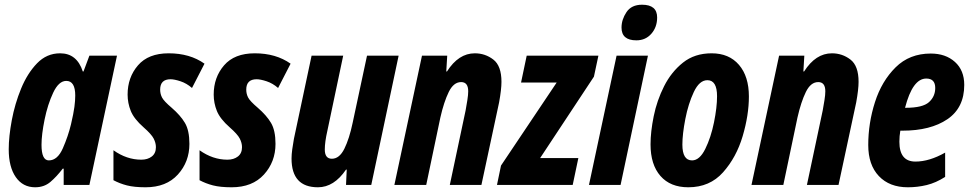

<svg xmlns="http://www.w3.org/2000/svg" viewBox="-20 -784 4118 814"><path d="M156 -170Q156 -213 169 -277Q182 -341 205.5 -391Q229 -441 261 -441Q299 -441 299 -379Q299 -358 295.5 -331Q292 -304 281 -257Q269 -207 246.5 -155.5Q224 -104 187 -104Q156 -104 156 -170ZM246 -69H250V0H359L476 -548H359L334 -481H331Q306 -558 235 -558Q178 -558 137 -515.5Q96 -473 69.5 -408.5Q43 -344 30 -274.5Q17 -205 17 -151Q17 -76 47 -33Q77 10 129 10Q167 10 193.5 -12.5Q220 -35 246 -69Z M783 -174Q783 -231 764 -263Q745 -295 708 -327Q675 -355 667 -370.5Q659 -386 659 -404Q659 -448 703 -448Q719 -448 745 -439.5Q771 -431 794 -411L847 -514Q785 -558 695 -558Q609 -558 565 -507Q521 -456 521 -383Q521 -347 534.5 -313.5Q548 -280 589 -244Q622 -215 631.5 -196.5Q641 -178 641 -160Q641 -134 623.5 -120.5Q606 -107 579 -107Q517 -107 461 -147V-20Q487 -6 518 2Q549 10 597 10Q685 10 734 -44Q783 -98 783 -174Z M1148 -174Q1148 -231 1129 -263Q1110 -295 1073 -327Q1040 -355 1032 -370.5Q1024 -386 1024 -404Q1024 -448 1068 -448Q1084 -448 1110 -439.5Q1136 -431 1159 -411L1212 -514Q1150 -558 1060 -558Q974 -558 930 -507Q886 -456 886 -383Q886 -347 899.5 -313.5Q913 -280 954 -244Q987 -215 996.5 -196.5Q1006 -178 1006 -160Q1006 -134 988.5 -120.5Q971 -107 944 -107Q882 -107 826 -147V-20Q852 -6 883 2Q914 10 962 10Q1050 10 1099 -44Q1148 -98 1148 -174Z M1447 -65H1450L1447 0H1554L1670 -548H1536L1475 -263Q1461 -196 1440 -153.5Q1419 -111 1387 -111Q1357 -111 1357 -150Q1357 -182 1368 -230L1435 -548H1301L1226 -195Q1222 -173 1219 -151Q1216 -129 1216 -112Q1216 10 1328 10Q1396 10 1447 -65Z M1787 0 1847 -286Q1862 -352 1882.5 -394Q1903 -436 1935 -436Q1965 -436 1965 -397Q1965 -382 1961.5 -360Q1958 -338 1954 -316L1887 0H2021L2096 -350Q2106 -405 2106 -437Q2106 -505 2071.5 -531.5Q2037 -558 1993 -558Q1924 -558 1875 -481H1872L1876 -548H1769L1652 0Z M2408 0 2432 -114H2270L2498 -459L2517 -548H2213L2189 -434H2340L2104 -82L2087 0Z M2766 -710Q2766 -764 2702 -764Q2657 -764 2636 -732.5Q2615 -701 2615 -667Q2615 -613 2678 -613Q2717 -613 2741.5 -641Q2766 -669 2766 -710ZM2611 0 2727 -548H2594L2477 0Z M3155 -375Q3155 -460 3113 -509Q3071 -558 2997 -558Q2925 -558 2875.5 -518.5Q2826 -479 2795.5 -418.5Q2765 -358 2751.5 -291.5Q2738 -225 2738 -172Q2738 -86 2780 -38Q2822 10 2898 10Q2989 10 3045.5 -53.5Q3102 -117 3128.5 -206.5Q3155 -296 3155 -375ZM2873 -171Q2873 -215 2885.5 -279.5Q2898 -344 2921.5 -394Q2945 -444 2979 -444Q3020 -444 3020 -376Q3020 -329 3007 -265Q2994 -201 2970 -152.5Q2946 -104 2914 -104Q2873 -104 2873 -171Z M3301 0 3361 -286Q3376 -352 3396.5 -394Q3417 -436 3449 -436Q3479 -436 3479 -397Q3479 -382 3475.5 -360Q3472 -338 3468 -316L3401 0H3535L3610 -350Q3620 -405 3620 -437Q3620 -505 3585.5 -531.5Q3551 -558 3507 -558Q3438 -558 3389 -481H3386L3390 -548H3283L3166 0Z M3987 -34V-137Q3920 -99 3861 -99Q3793 -99 3793 -183Q3793 -207 3797 -230H3806Q3925 -230 3996.5 -278.5Q4068 -327 4068 -424Q4068 -486 4028.5 -521.5Q3989 -557 3926 -557Q3836 -557 3777 -498.5Q3718 -440 3689.5 -351Q3661 -262 3661 -169Q3661 -85 3706 -37.5Q3751 10 3829 10Q3870 10 3909 0.5Q3948 -9 3987 -34ZM3907 -451Q3945 -451 3945 -411Q3945 -375 3918.5 -351Q3892 -327 3820 -327H3817Q3849 -451 3907 -451Z"/></svg>

Font: Noto Sans UI Condensed ExtraBold
Style: Italic
Weight: 800
Width: 3
Designer: Monotype Design Team
Foundry: Monotype Imaging Inc.
Version: 1.001